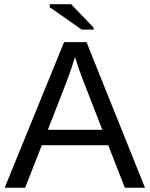

<svg xmlns="http://www.w3.org/2000/svg" viewBox="-20 -887 707 907"><path d="M177.7 -201.2 98.6 0H2L282.7 -688H388.7L665 0H569.8L491.2 -201.2ZM334.5 -617.7Q326.2 -590.3 314.7 -556.9Q303.2 -523.4 293.5 -498L206.1 -273.9H463.4L375 -501Q368.2 -518.1 356.9 -549.3Q345.7 -580.6 334.5 -617.7ZM421.9 -756.8V-747.1H366.2L214.8 -853V-867.2H315.9Z"/></svg>

Font: Arimo
Style: Regular
Weight: 400
Designer: Steve Matteson
Foundry: Monotype Imaging Inc.
Version: Version 1.33